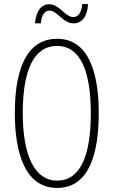

<svg xmlns="http://www.w3.org/2000/svg" viewBox="-20 -915 559 945"><path d="M413 -895H385C381 -855 366 -831 341 -831C300 -831 274 -894 222 -894C184 -894 158 -863 152 -800H181C184 -843 202 -863 223 -863C262 -863 290 -800 342 -800C380 -800 411 -831 413 -895ZM466 -358C466 -569 411 -724 261 -724C126 -724 53 -602 53 -358C53 -170 100 10 261 10C420 10 466 -162 466 -358ZM92 -358C92 -569 146 -689 261 -689C372 -689 427 -572 427 -358C427 -141 372 -26 261 -26C152 -26 92 -146 92 -358Z"/></svg>

Font: Noto Sans Thai ExtCond ExtLt
Style: Regular
Weight: 200
Width: 2
Designer: Monotype Design Team
Foundry: Monotype Imaging Inc.
Version: Version 2.002